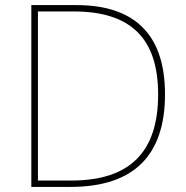

<svg xmlns="http://www.w3.org/2000/svg" viewBox="-20 -734 732 754"><path d="M628 -364C628 -591 516 -714 280 -714H103V0H257C507 0 628 -125 628 -364ZM601 -363C601 -136 489 -25 260 -25H129V-689H270C502 -689 601 -575 601 -363Z"/></svg>

Font: Noto Sans Sinhala Thin
Style: Regular
Weight: 100
Designer: Jelle Bosma - Monotype Design Team
Foundry: Monotype Imaging Inc.
Version: Version 2.006